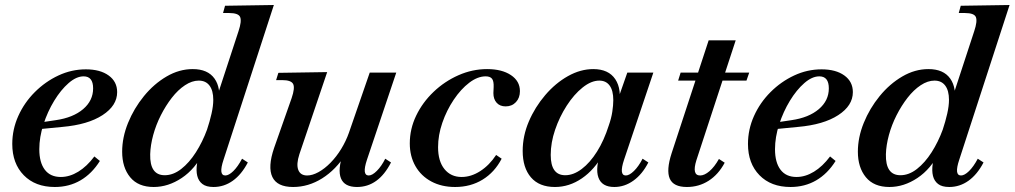

<svg xmlns="http://www.w3.org/2000/svg" viewBox="-20 -733 4053 767"><path d="M199 14Q121 14 75 -33Q29 -80 29 -158Q29 -216 53 -269.5Q77 -323 119 -365Q161 -407 213.5 -431.5Q266 -456 323 -456Q380 -456 414 -431.5Q448 -407 448 -365Q448 -311 389.5 -273Q331 -235 229 -226L126 -216L129 -242L203 -253Q272 -263 312 -297Q352 -331 352 -380Q352 -428 314 -428Q285 -428 254 -401Q223 -374 196.5 -330.5Q170 -287 153.5 -236Q137 -185 137 -137Q137 -84 159 -55Q181 -26 223 -26Q258 -26 292.5 -47Q327 -68 357 -108L379 -90Q347 -39 301.5 -12.5Q256 14 199 14Z M594 14Q532 14 500 -25Q468 -64 468 -127Q468 -184 491.5 -242Q515 -300 555 -349Q595 -398 645.5 -427.5Q696 -457 750 -457Q810 -457 837 -419Q864 -381 853 -315L836 -313L933 -609Q946 -648 939.5 -664.5Q933 -681 895 -681H871L879 -710L1074 -713L873 -95Q852 -32 880 -32Q894 -32 912 -49.5Q930 -67 947 -99L970 -84Q945 -36 910 -11Q875 14 833 14Q804 14 788.5 2Q773 -10 768 -30.5Q763 -51 767 -78.5Q771 -106 782 -138L794 -126Q760 -58 706 -22Q652 14 594 14ZM638 -33Q672 -33 704 -58Q736 -83 762.5 -124.5Q789 -166 807 -215Q818 -248 825 -279Q832 -310 832 -334Q832 -371 817 -391Q802 -411 774 -411Q747 -411 719 -392.5Q691 -374 666.5 -342.5Q642 -311 622.5 -272.5Q603 -234 592 -193.5Q581 -153 580 -117Q578 -33 638 -33Z M1151 14Q1087 14 1068 -26Q1049 -66 1075 -142L1145 -341Q1159 -382 1151 -397.5Q1143 -413 1107 -413H1083L1092 -442L1287 -445L1176 -117Q1163 -77 1171.5 -54.5Q1180 -32 1207 -32Q1228 -32 1252.5 -45.5Q1277 -59 1300.5 -83Q1324 -107 1343 -138Q1362 -169 1374 -203L1457 -443H1563L1446 -95Q1425 -32 1453 -32Q1467 -32 1485.5 -50.5Q1504 -69 1519 -99L1542 -84Q1492 14 1406 14Q1356 14 1342 -20.5Q1328 -55 1351 -122L1362 -118Q1322 -55 1267 -20.5Q1212 14 1151 14Z M1798 14Q1744 14 1703 -8Q1662 -30 1639.5 -69.5Q1617 -109 1617 -160Q1617 -218 1642.5 -271Q1668 -324 1712 -366Q1756 -408 1811.5 -432.5Q1867 -457 1926 -457Q1985 -457 2021 -433Q2057 -409 2057 -369Q2057 -342 2041 -325Q2025 -308 2000 -308Q1977 -308 1964 -322.5Q1951 -337 1951 -361L1952 -385Q1953 -409 1945.5 -418.5Q1938 -428 1920 -428Q1888 -428 1854.5 -402.5Q1821 -377 1792.5 -334.5Q1764 -292 1747 -242.5Q1730 -193 1730 -145Q1730 -89 1755.5 -57.5Q1781 -26 1824 -26Q1862 -26 1898.5 -49.5Q1935 -73 1962 -114L1984 -99Q1956 -45 1908 -15.5Q1860 14 1798 14Z M2197 14Q2134 14 2101 -24.5Q2068 -63 2068 -130Q2068 -190 2092.5 -247.5Q2117 -305 2158 -353Q2199 -401 2249 -429Q2299 -457 2350 -457Q2411 -457 2438 -416.5Q2465 -376 2452 -306H2438L2486 -443H2590L2473 -95Q2452 -32 2480 -32Q2494 -32 2512.5 -50Q2531 -68 2547 -99L2570 -84Q2546 -37 2510.5 -11.5Q2475 14 2434 14Q2384 14 2370.5 -24Q2357 -62 2382 -133L2390 -118Q2355 -55 2304.5 -20.5Q2254 14 2197 14ZM2238 -33Q2271 -33 2304 -58Q2337 -83 2365 -127.5Q2393 -172 2412 -232Q2422 -260 2426 -286.5Q2430 -313 2430 -333Q2430 -371 2415.5 -391Q2401 -411 2374 -411Q2342 -411 2307.5 -383.5Q2273 -356 2244 -311Q2215 -266 2197.5 -214.5Q2180 -163 2180 -114Q2180 -33 2238 -33Z M2724 14Q2670 14 2655.5 -19.5Q2641 -53 2663 -121L2811 -572H2919L2762 -93Q2743 -32 2777 -32Q2794 -32 2814 -49Q2834 -66 2852 -98L2875 -83Q2850 -36 2811 -11Q2772 14 2724 14ZM2689 -411 2699 -443H2795L2784 -411ZM2834 -411 2847 -443H2973L2962 -411Z M3138 14Q3060 14 3014 -33Q2968 -80 2968 -158Q2968 -216 2992 -269.5Q3016 -323 3058 -365Q3100 -407 3152.5 -431.5Q3205 -456 3262 -456Q3319 -456 3353 -431.5Q3387 -407 3387 -365Q3387 -311 3328.5 -273Q3270 -235 3168 -226L3065 -216L3068 -242L3142 -253Q3211 -263 3251 -297Q3291 -331 3291 -380Q3291 -428 3253 -428Q3224 -428 3193 -401Q3162 -374 3135.5 -330.5Q3109 -287 3092.5 -236Q3076 -185 3076 -137Q3076 -84 3098 -55Q3120 -26 3162 -26Q3197 -26 3231.5 -47Q3266 -68 3296 -108L3318 -90Q3286 -39 3240.5 -12.5Q3195 14 3138 14Z M3533 14Q3471 14 3439 -25Q3407 -64 3407 -127Q3407 -184 3430.5 -242Q3454 -300 3494 -349Q3534 -398 3584.5 -427.5Q3635 -457 3689 -457Q3749 -457 3776 -419Q3803 -381 3792 -315L3775 -313L3872 -609Q3885 -648 3878.5 -664.5Q3872 -681 3834 -681H3810L3818 -710L4013 -713L3812 -95Q3791 -32 3819 -32Q3833 -32 3851 -49.5Q3869 -67 3886 -99L3909 -84Q3884 -36 3849 -11Q3814 14 3772 14Q3743 14 3727.5 2Q3712 -10 3707 -30.5Q3702 -51 3706 -78.5Q3710 -106 3721 -138L3733 -126Q3699 -58 3645 -22Q3591 14 3533 14ZM3577 -33Q3611 -33 3643 -58Q3675 -83 3701.5 -124.5Q3728 -166 3746 -215Q3757 -248 3764 -279Q3771 -310 3771 -334Q3771 -371 3756 -391Q3741 -411 3713 -411Q3686 -411 3658 -392.5Q3630 -374 3605.5 -342.5Q3581 -311 3561.5 -272.5Q3542 -234 3531 -193.5Q3520 -153 3519 -117Q3517 -33 3577 -33Z"/></svg>

Font: Baskervville SemiBold
Style: Italic
Weight: 600
Italic angle: -18°
Version: Version 1.100